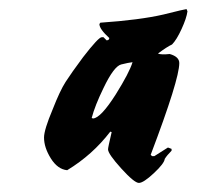

<svg xmlns="http://www.w3.org/2000/svg" viewBox="-20 -839 433 423"><path d="M393 -814Q391 -799 380 -775Q369 -751 359 -741Q348 -736 328 -721Q335 -718 354 -720Q375 -714 375 -700Q375 -664 312 -498L315 -495H320L350 -514L358 -511V-507Q348 -497 343 -489Q342 -479 319 -457.5Q296 -436 286 -436Q276 -436 247 -468Q218 -500 218 -510Q218 -514 226 -548L223 -549Q184 -498 128 -464Q107 -466 92 -490Q77 -514 77 -536Q77 -553 96 -598Q112 -639 124.5 -658.5Q137 -678 163 -713Q197 -757 204 -757H208L215 -750L219 -751L221 -755Q199 -775 199 -786L201 -789Q288 -795 340 -807Q388 -819 391 -819ZM272 -702Q263 -701 247 -697Q231 -693 208 -645Q189 -606 182 -579L185 -578Q202 -579 235 -631Q265 -679 272 -702Z"/></svg>

Font: Ode an Erik AH
Style: Regular
Weight: 400
Designer: Andreas Höfeld
Foundry: Fontgrube AH
Version: Version 2.00